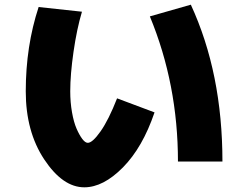

<svg xmlns="http://www.w3.org/2000/svg" viewBox="-20 -740 1040 820"><path d="M620 -670 795 -720Q930 -428 930 -50H740Q740 -380 620 -670ZM355 -130Q375 -130 409.5 -179Q444 -228 480 -320L640 -260Q589 -110 505 -25Q421 60 340 60Q248 60 169 -59Q90 -178 90 -350Q90 -543 145 -710L330 -690Q308 -616 294 -519Q280 -422 280 -350Q280 -303 287.5 -260.5Q295 -218 307 -190.5Q319 -163 331.5 -146.5Q344 -130 355 -130Z"/></svg>

Font: Mplus 1p Black
Style: Regular
Weight: 900
Version: Version 1.061